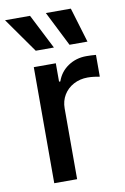

<svg xmlns="http://www.w3.org/2000/svg" viewBox="-113 -812 564 864"><g transform="rotate(-10 168.5 -380.5)"><path d="M63.5 -530.3H164.1V-446.3H169.9Q184.6 -488.8 221.2 -513.4Q257.8 -538.1 304.7 -538.1Q327.1 -538.1 348.6 -536.1V-436.5Q339.8 -438.5 324 -440.4Q308.1 -442.4 293.9 -442.4Q258.3 -442.4 229.5 -427Q200.7 -411.6 184.3 -384.5Q168 -357.4 168 -323.2V0H63.5ZM-27.3 -760.7H86.9L168 -601.6H85ZM159.2 -760.7H273.4L321.3 -601.6H239.3Z"/></g></svg>

Font: Pretendard Medium
Style: Regular
Weight: 500
Designer: Base glyphs from Inter by Rasmus Andersson; Hangeul glyphs from Noto Sans CJK(Source Han Sans) by Jang Soo-young and Kan
Foundry: Kil Hyung-jin
Version: Version 1.309